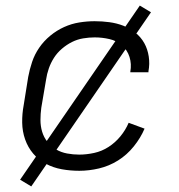

<svg xmlns="http://www.w3.org/2000/svg" viewBox="-20 -604 640 688"><path d="M264 8Q232 8 201.5 2.5Q171 -3 144.5 -17Q118 -31 99 -53.5Q80 -76 70 -104.5Q60 -133 59.5 -164.5Q59 -196 65 -228L81 -328Q86 -355 95 -382Q104 -409 120.5 -433Q137 -457 160 -476Q183 -495 209.5 -507Q236 -519 264 -523.5Q292 -528 319 -528Q346 -528 372 -524.5Q398 -521 421.5 -512Q445 -503 465 -487Q485 -471 497 -449.5Q509 -428 513 -401.5Q517 -375 512 -349Q512 -348 512 -347Q512 -346 512 -345H447Q447 -346 447 -346.5Q447 -347 447 -347Q452 -375 444 -400Q436 -425 417 -441.5Q398 -458 372 -464Q346 -470 319 -470Q299 -470 278 -466.5Q257 -463 238 -453.5Q219 -444 202 -429.5Q185 -415 173.5 -397Q162 -379 155 -359Q148 -339 145 -318L128 -218Q125 -196 125 -174Q125 -152 131 -132Q137 -112 150 -95.5Q163 -79 181 -68.5Q199 -58 220.5 -54Q242 -50 264 -50Q290 -50 317.5 -56Q345 -62 369 -77.5Q393 -93 411.5 -115.5Q430 -138 441 -164L498 -143Q484 -110 459.5 -79.5Q435 -49 403 -29Q371 -9 335 -0.5Q299 8 264 8ZM92 64 52 40 481 -584 521 -560Z"/></svg>

Font: Iosevka SS04 Light Extended
Style: Italic
Weight: 300
Width: 7
Italic angle: -9°
Monospace: yes
Designer: Belleve Invis
Foundry: Belleve Invis
Version: Version 19.0.0; ttfautohint (v1.8.4)